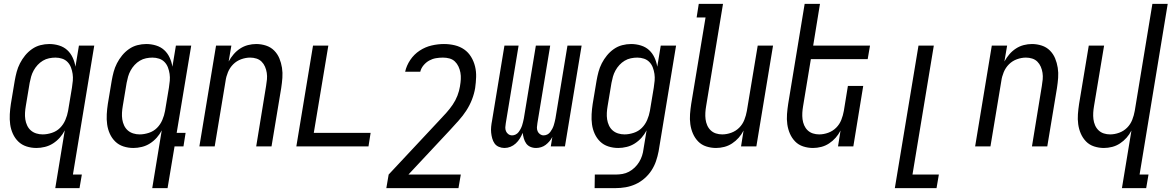

<svg xmlns="http://www.w3.org/2000/svg" viewBox="-20 -755 6041 990"><path d="M200 -62Q223 -62 247.5 -70Q272 -78 289.5 -95.5Q307 -113 317 -136.5Q327 -160 331 -183L351 -303Q354 -321 355.5 -339Q357 -357 354.5 -374Q352 -391 346 -407Q340 -423 328.5 -435Q317 -447 300.5 -452.5Q284 -458 266 -458Q250 -458 233 -454.5Q216 -451 201 -442Q186 -433 174 -420Q162 -407 153.5 -391.5Q145 -376 140.5 -360Q136 -344 133 -328L113 -208Q110 -191 109 -173.5Q108 -156 110.5 -139.5Q113 -123 120 -108Q127 -93 139 -82.5Q151 -72 167 -67Q183 -62 200 -62ZM265 215 314 -83Q304 -63 288.5 -45.5Q273 -28 253.5 -15.5Q234 -3 211.5 2.5Q189 8 168 8Q141 8 116.5 0Q92 -8 74.5 -25Q57 -42 46.5 -65Q36 -88 32.5 -113.5Q29 -139 30.5 -166Q32 -193 36 -219L56 -339Q60 -362 66 -384.5Q72 -407 83 -428.5Q94 -450 109.5 -469Q125 -488 145 -502Q165 -516 188 -522Q211 -528 234 -528Q260 -528 284.5 -520.5Q309 -513 326.5 -497Q344 -481 354.5 -458.5Q365 -436 369 -411L387 -520H466L356 145H402L390 215Z M700 -62Q723 -62 747.5 -70Q772 -78 789.5 -95.5Q807 -113 817 -136.5Q827 -160 831 -183L851 -303Q854 -321 855.5 -339Q857 -357 854.5 -374Q852 -391 846 -407Q840 -423 828.5 -435Q817 -447 800.5 -452.5Q784 -458 766 -458Q750 -458 733 -454.5Q716 -451 701 -442Q686 -433 674 -420Q662 -407 653.5 -391.5Q645 -376 640.5 -360Q636 -344 633 -328L613 -208Q610 -191 609 -173.5Q608 -156 610.5 -139.5Q613 -123 620 -108Q627 -93 639 -82.5Q651 -72 667 -67Q683 -62 700 -62ZM765 215 814 -83Q804 -63 788.5 -45.5Q773 -28 753.5 -15.5Q734 -3 711.5 2.5Q689 8 668 8Q641 8 616.5 0Q592 -8 574.5 -25Q557 -42 546.5 -65Q536 -88 532.5 -113.5Q529 -139 530.5 -166Q532 -193 536 -219L556 -339Q560 -362 566 -384.5Q572 -407 583 -428.5Q594 -450 609.5 -469Q625 -488 645 -502Q665 -516 688 -522Q711 -528 734 -528Q760 -528 784.5 -520.5Q809 -513 826.5 -497Q844 -481 854.5 -458.5Q865 -436 869 -411L887 -520H966L891 -70H937L926 0H880L844 215Z M1008 0 1094 -520H1173L1159 -438Q1170 -458 1184.5 -475Q1199 -492 1218 -504.5Q1237 -517 1258.5 -522.5Q1280 -528 1301 -528Q1327 -528 1351.5 -520Q1376 -512 1393.5 -494.5Q1411 -477 1420.5 -454Q1430 -431 1434 -405.5Q1438 -380 1436 -353.5Q1434 -327 1430 -301L1380 0H1301L1352 -312Q1355 -329 1356.5 -346Q1358 -363 1355.5 -379.5Q1353 -396 1346.5 -411Q1340 -426 1329 -437Q1318 -448 1302.5 -453Q1287 -458 1270 -458Q1247 -458 1223.5 -449.5Q1200 -441 1182.5 -423.5Q1165 -406 1155.5 -383Q1146 -360 1143 -337L1087 0Z M1508 0 1594 -520H1673L1598 -70H1891L1880 0Z M2344 215H1972L1984 145L2244 -133Q2263 -153 2281 -173Q2299 -193 2314 -215Q2329 -237 2338.5 -261.5Q2348 -286 2352 -311V-312Q2355 -329 2356 -346.5Q2357 -364 2354 -380.5Q2351 -397 2344 -412Q2337 -427 2325.5 -438Q2314 -449 2298 -453.5Q2282 -458 2264 -458Q2246 -458 2228 -455Q2210 -452 2193.5 -443Q2177 -434 2164 -418.5Q2151 -403 2147 -385H2069Q2076 -417 2095.5 -446Q2115 -475 2144 -494Q2173 -513 2205.5 -520.5Q2238 -528 2269 -528Q2298 -528 2325 -521.5Q2352 -515 2373.5 -500Q2395 -485 2409 -462Q2423 -439 2429.5 -412.5Q2436 -386 2435 -357.5Q2434 -329 2430 -301Q2425 -271 2413.5 -241.5Q2402 -212 2384.5 -185Q2367 -158 2345 -133.5Q2323 -109 2301 -85L2086 145H2356Z M2581 8Q2566 8 2552 2Q2538 -4 2530 -15.5Q2522 -27 2518 -41.5Q2514 -56 2512.5 -71Q2511 -86 2512.5 -101.5Q2514 -117 2517 -132L2581 -520H2654L2588 -120Q2586 -109 2585.5 -98.5Q2585 -88 2589 -78.5Q2593 -69 2601.5 -63Q2610 -57 2621 -57Q2630 -57 2639 -61.5Q2648 -66 2654 -74Q2660 -82 2664.5 -90.5Q2669 -99 2672 -108Q2675 -117 2677 -126Q2679 -135 2681 -144L2743 -520H2817L2751 -120Q2749 -109 2748.5 -98.5Q2748 -88 2752 -78.5Q2756 -69 2764.5 -63Q2773 -57 2783 -57Q2793 -57 2802 -61.5Q2811 -66 2817 -74Q2823 -82 2827.5 -90.5Q2832 -99 2835 -108Q2838 -117 2840 -126Q2842 -135 2844 -144L2906 -520H2979L2893 0H2820L2828 -49Q2822 -37 2813 -26.5Q2804 -16 2793.5 -8Q2783 0 2770 4Q2757 8 2744 8Q2728 8 2714.5 2Q2701 -4 2693 -15.5Q2685 -27 2681 -41Q2677 -55 2675 -70Q2669 -55 2660.5 -41Q2652 -27 2639.5 -15.5Q2627 -4 2612 2Q2597 8 2581 8Z M3046 215 3047 145H3155Q3172 145 3189.5 142Q3207 139 3223 130.5Q3239 122 3252.5 109Q3266 96 3275.5 80.5Q3285 65 3290.5 48Q3296 31 3298 14L3314 -83Q3304 -63 3288.5 -45.5Q3273 -28 3253.5 -15.5Q3234 -3 3211.5 2.5Q3189 8 3168 8Q3141 8 3116.5 0Q3092 -8 3074.5 -25Q3057 -42 3046.5 -65Q3036 -88 3032.5 -113.5Q3029 -139 3030.5 -166Q3032 -193 3036 -219L3056 -339Q3060 -362 3066 -384.5Q3072 -407 3083 -428.5Q3094 -450 3109.5 -469Q3125 -488 3145 -502Q3165 -516 3188 -522Q3211 -528 3234 -528Q3260 -528 3284.5 -520.5Q3309 -513 3326.5 -497Q3344 -481 3354.5 -458.5Q3365 -436 3369 -411L3387 -520H3466L3376 25Q3371 51 3362.5 76Q3354 101 3339 124Q3324 147 3302.5 165.5Q3281 184 3256.5 195Q3232 206 3206 210.5Q3180 215 3154 215ZM3200 -62Q3223 -62 3247.5 -70Q3272 -78 3289.5 -95.5Q3307 -113 3317 -136.5Q3327 -160 3331 -183L3351 -303Q3354 -321 3355.5 -339Q3357 -357 3354.5 -374Q3352 -391 3346 -407Q3340 -423 3328.5 -435Q3317 -447 3300.5 -452.5Q3284 -458 3266 -458Q3250 -458 3233 -454.5Q3216 -451 3201 -442Q3186 -433 3174 -420Q3162 -407 3153.5 -391.5Q3145 -376 3140.5 -360Q3136 -344 3133 -328L3113 -208Q3110 -191 3109 -173.5Q3108 -156 3110.5 -139.5Q3113 -123 3120 -108Q3127 -93 3139 -82.5Q3151 -72 3167 -67Q3183 -62 3200 -62Z M3672 8Q3646 8 3621.5 0Q3597 -8 3580 -25.5Q3563 -43 3553 -66Q3543 -89 3539.5 -114.5Q3536 -140 3538 -166.5Q3540 -193 3544 -219L3618 -665H3572L3583 -735H3708L3621 -208Q3618 -191 3617 -174Q3616 -157 3618 -140.5Q3620 -124 3626.5 -109Q3633 -94 3644.5 -83Q3656 -72 3671.5 -67Q3687 -62 3704 -62Q3727 -62 3750.5 -70.5Q3774 -79 3791.5 -96.5Q3809 -114 3818 -137Q3827 -160 3831 -183L3887 -520H3966L3880 0H3801L3814 -82Q3804 -62 3789 -45Q3774 -28 3755 -15.5Q3736 -3 3714.5 2.5Q3693 8 3672 8Z M4172 8Q4146 8 4121.5 0Q4097 -8 4080 -25.5Q4063 -43 4053 -66Q4043 -89 4039.5 -114.5Q4036 -140 4038 -166.5Q4040 -193 4044 -219L4129 -735H4208L4173 -520H4466L4454 -450H4161L4121 -208Q4118 -191 4117 -174Q4116 -157 4118 -140.5Q4120 -124 4126.5 -109Q4133 -94 4144.5 -83Q4156 -72 4171.5 -67Q4187 -62 4204 -62Q4227 -62 4250.5 -70.5Q4274 -79 4291.5 -96.5Q4309 -114 4318 -137Q4327 -160 4331 -183L4352 -312H4431L4380 0H4301L4314 -82Q4304 -62 4289 -45Q4274 -28 4255 -15.5Q4236 -3 4214.5 2.5Q4193 8 4172 8Z M4594 215 4716 -520H4795L4685 145H4821L4809 215Z M5008 0 5094 -520H5173L5159 -438Q5170 -458 5184.5 -475Q5199 -492 5218 -504.5Q5237 -517 5258.5 -522.5Q5280 -528 5301 -528Q5327 -528 5351.5 -520Q5376 -512 5393.5 -494.5Q5411 -477 5420.5 -454Q5430 -431 5434 -405.5Q5438 -380 5436 -353.5Q5434 -327 5430 -301L5380 0H5301L5352 -312Q5355 -329 5356.5 -346Q5358 -363 5355.5 -379.5Q5353 -396 5346.5 -411Q5340 -426 5329 -437Q5318 -448 5302.5 -453Q5287 -458 5270 -458Q5247 -458 5223.5 -449.5Q5200 -441 5182.5 -423.5Q5165 -406 5155.5 -383Q5146 -360 5143 -337L5087 0Z M5765 215 5814 -82Q5804 -62 5789 -45Q5774 -28 5755 -15.5Q5736 -3 5714.5 2.5Q5693 8 5672 8Q5646 8 5621.5 0Q5597 -8 5580 -25.5Q5563 -43 5553 -66Q5543 -89 5539.5 -114.5Q5536 -140 5538 -166.5Q5540 -193 5544 -219L5594 -520H5673L5621 -208Q5618 -191 5617 -174Q5616 -157 5618 -140.5Q5620 -124 5626.5 -109Q5633 -94 5644.5 -83Q5656 -72 5671.5 -67Q5687 -62 5704 -62Q5727 -62 5750.5 -70.5Q5774 -79 5791.5 -96.5Q5809 -114 5818 -137Q5827 -160 5831 -183L5922 -735H6001L5856 145H5902L5890 215Z"/></svg>

Font: Iosevka Oblique
Style: Regular
Weight: 400
Italic angle: -9°
Monospace: yes
Designer: Belleve Invis
Foundry: Belleve Invis
Version: Version 32.5.0; ttfautohint (v1.8.4)